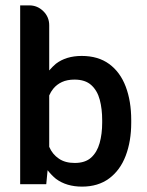

<svg xmlns="http://www.w3.org/2000/svg" viewBox="-20 -691 546 714"><path d="M468 -244V-235Q468 -166 447.5 -112Q427 -58 386 -27.5Q345 3 285 3Q227 3 188 -26Q172 -39 157 -58L152 -6H55V-671H89Q119 -671 141 -649.5Q163 -628 163 -597V-429Q176 -444 188 -454Q226 -483 284 -483Q345 -483 386 -453Q427 -423 447.5 -369Q468 -315 468 -244ZM360 -235V-244Q360 -286 351 -320Q342 -354 319.5 -374.5Q297 -395 257 -395Q230 -395 210.5 -386Q191 -377 178 -361Q169 -350 163 -336V-145Q175 -117 199 -101Q222 -85 258 -85Q297 -85 319 -105Q341 -125 350.5 -159Q360 -193 360 -235Z"/></svg>

Font: Placeholder Sans Medium
Style: Regular
Weight: 500
Designer: The Branx Europe S.L
Version: Version 1.006;Fontself Maker 3.5.7